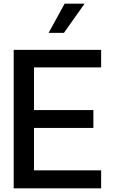

<svg xmlns="http://www.w3.org/2000/svg" viewBox="-20 -1020 625 1040"><path d="M326.2 -841.8H243.2L330.1 -1000H438ZM164.1 -654.8V-423.8H485.8V-327.1H164.1V-97.2H527.8V0H54.2V-750H527.8V-654.8Z"/></svg>

Font: Oakes Grotesk
Style: Medium
Weight: 500
Designer: Samuel Oakes
Foundry: Samuel Oakes
Version: Version 1.0 | wf-rip DC20170320